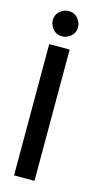

<svg xmlns="http://www.w3.org/2000/svg" viewBox="-108 -568 400 745"><g transform="rotate(15 92.0 -195.5)"><path d="M20.5 -480.5Q20.5 -511.7 48.8 -525.4Q60.5 -531.2 71.3 -531.2Q103.5 -531.2 117.2 -501Q122.1 -491.2 122.1 -480.5Q122.1 -448.2 92.8 -434.6Q82 -429.7 71.3 -429.7Q40 -429.7 26.4 -458Q20.5 -468.8 20.5 -480.5ZM31.2 139.6V-387.7H113.3V139.6Z"/></g></svg>

Font: Post No Bills Jaffna SemiBold
Style: Regular
Weight: 600
Designer: Kosala Senevirathne, Siva Puranthara, Lasantha Premarathna, Tharique Azeez
Foundry: Mooniak
Version: Version 1.220 ; ttfautohint (v1.6)